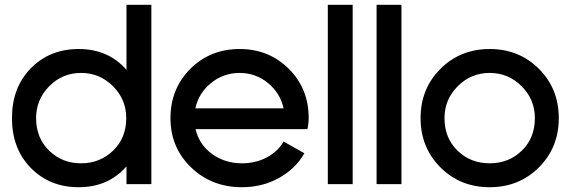

<svg xmlns="http://www.w3.org/2000/svg" viewBox="-20 -770 2387 803"><path d="M509 0V-74Q433 13 309 13Q188 13 109 -67.5Q30 -148 30 -276Q30 -404 109 -484.5Q188 -565 309 -565Q433 -565 509 -478V-750H613V0ZM131 -276Q131 -193 185.5 -140Q240 -87 319 -87Q398 -87 453 -140Q508 -193 508 -276Q508 -354 452.5 -409.5Q397 -465 319 -465Q241 -465 186 -409.5Q131 -354 131 -276Z M1166 -178 1253 -129Q1216 -64 1146.5 -25.5Q1077 13 992 13Q865 13 779 -70Q693 -153 693 -276Q693 -399 776 -482Q859 -565 982 -565Q1105 -565 1188 -482Q1271 -399 1271 -276Q1271 -263 1269.5 -251.5Q1268 -240 1267 -235L1265 -230H798Q813 -165 867 -126Q921 -87 992 -87Q1049 -87 1095.5 -111.5Q1142 -136 1166 -178ZM797 -317H1166Q1152 -381 1100.5 -423Q1049 -465 982 -465Q915 -465 863 -423Q811 -381 797 -317Z M1455 0H1351V-750H1455Z M1659 0H1555V-750H1659Z M1822 -70Q1739 -153 1739 -276Q1739 -399 1822 -482Q1905 -565 2028 -565Q2151 -565 2234 -482Q2317 -399 2317 -276Q2317 -153 2234 -70Q2151 13 2028 13Q1905 13 1822 -70ZM1839 -276Q1839 -193 1893.5 -140Q1948 -87 2028 -87Q2108 -87 2162.5 -140Q2217 -193 2217 -276Q2217 -354 2161.5 -409.5Q2106 -465 2028 -465Q1950 -465 1894.5 -409.5Q1839 -354 1839 -276Z"/></svg>

Font: Edgecutting Lite Medium
Style: Medium
Weight: 500
Designer: RandomMaerks (Nguyen Gia Bao)
Version: Version 1.0